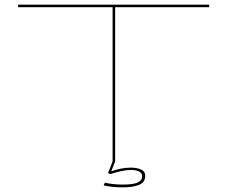

<svg xmlns="http://www.w3.org/2000/svg" viewBox="-20 -695 991 827"><path d="M465 0V-664H58V-675H881V-664H476V0ZM509.5 112Q485 112 464.5 109.8Q444 107.5 426.5 104L431.5 92Q447.5 95.5 467 97.8Q486.5 100 509.5 100Q554 100 573.2 91Q592.5 82 592.5 64Q592.5 50.5 579 43.8Q565.5 37 544.5 37Q525 37 501.5 42.2Q478 47.5 454.5 55L445.5 50L465 0H476L459 43.5Q473.5 37 497.2 32Q521 27 543.5 27Q569 27 587.2 35Q605.5 43 605.5 62Q605.5 90.5 579 101.2Q552.5 112 509.5 112Z"/></svg>

Font: Anybody UltraExpanded Thin
Style: Regular
Weight: 100
Width: 9
Designer: Tyler Finck
Foundry: Etcetera Type Company
Version: Version 1.010; ttfautohint (v1.8.3) -l 8 -r 50 -G 200 -x 14 